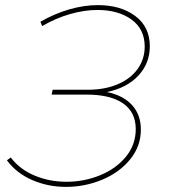

<svg xmlns="http://www.w3.org/2000/svg" viewBox="-20 -726 663 751"><path d="M531 -219Q531 -154 489 -102.5Q447 -51 379.5 -23Q312 5 238 5Q168 5 106.5 -21.5Q45 -48 7 -99L22 -110Q58 -63 116 -39Q174 -15 240 -15Q309 -15 371.5 -40.5Q434 -66 472.5 -113Q511 -160 511 -221Q511 -287 461.5 -321.5Q412 -356 319 -356H182L186 -375H324Q390 -375 440.5 -396.5Q491 -418 518.5 -456.5Q546 -495 546 -544Q546 -612 494.5 -649.5Q443 -687 361 -687Q310 -687 254 -671Q198 -655 145 -624L138 -641Q194 -673 251.5 -689.5Q309 -706 363 -706Q452 -706 509 -663.5Q566 -621 566 -545Q566 -478 521 -430Q476 -382 398 -366Q462 -353 496.5 -315Q531 -277 531 -219Z"/></svg>

Font: Montserrat Alternates Thin
Style: Italic
Weight: 250
Italic angle: -11.3°
Designer: Julieta Ulanovsky
Foundry: Julieta Ulanovsky
Version: Version 7.200